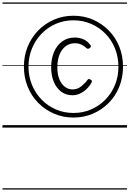

<svg xmlns="http://www.w3.org/2000/svg" viewBox="-20 -1030 1045 1550"><path d="M573 -81Q489 -81 416 -112.5Q343 -144 288.5 -199.5Q234 -255 203.5 -330Q173 -405 173 -492Q173 -579 203.5 -653.5Q234 -728 288.5 -784Q343 -840 416 -871.5Q489 -903 573 -903Q658 -903 730.5 -871.5Q803 -840 858 -784Q913 -728 943 -653.5Q973 -579 973 -492Q973 -405 943 -330Q913 -255 858 -199.5Q803 -144 730.5 -112.5Q658 -81 573 -81ZM573 -118Q649 -118 715 -146.5Q781 -175 831 -226Q881 -277 908.5 -345Q936 -413 936 -491Q936 -570 908.5 -638.5Q881 -707 831 -758Q781 -809 715 -837.5Q649 -866 573 -866Q497 -866 431 -837.5Q365 -809 315.5 -758Q266 -707 238 -638.5Q210 -570 210 -492Q210 -413 238 -345Q266 -277 315.5 -226Q365 -175 431 -146.5Q497 -118 573 -118ZM565 -261Q513 -261 474 -290Q435 -319 414 -370Q393 -421 393 -487Q393 -556 416 -610Q439 -664 482 -695.5Q525 -727 584 -727Q618 -727 651 -714Q684 -701 710 -666Q716 -660 713.5 -654Q711 -648 706 -643Q699 -637 692 -636.5Q685 -636 680 -640Q662 -658 638 -669.5Q614 -681 584 -681Q543 -681 511 -657.5Q479 -634 461 -590.5Q443 -547 443 -487Q443 -429 459.5 -389.5Q476 -350 504 -329Q532 -308 566 -308Q605 -308 636 -333Q667 -358 687 -386Q692 -392 698 -392Q704 -392 713 -386Q720 -382 721.5 -376.5Q723 -371 720 -365Q702 -333 677 -309.5Q652 -286 623 -273.5Q594 -261 565 -261ZM0 490H1005V500H0ZM0 -20H1005V0H0ZM0 -505H1005V-500H0ZM0 -1010H1005V-1000H0Z"/></svg>

Font: Playwrite AU QLD Guides
Style: Regular
Weight: 400
Designer: Veronika Burian, José Scaglione
Foundry: TypeTogether
Version: Version 1.003